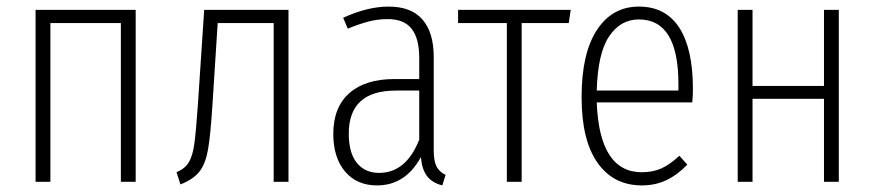

<svg xmlns="http://www.w3.org/2000/svg" viewBox="-20 -552 2655 583"><path d="M347 0V-482H133V0H88V-522H392V0Z M856 -522V0H811V-482H641L625 -232Q619 -139 611.5 -97Q604 -55 586 -31.5Q568 -8 528 8L516 -29Q542 -40 553.5 -59.5Q565 -79 570 -114.5Q575 -150 581 -236L600 -522Z M1333 -21 1323 11Q1292 3 1276.5 -17.5Q1261 -38 1258 -75Q1211 11 1125 11Q1063 11 1027.5 -31.5Q992 -74 992 -145Q992 -226 1040.5 -269Q1089 -312 1178 -312H1253V-376Q1253 -435 1230 -464.5Q1207 -494 1157 -494Q1127 -494 1098.5 -486.5Q1070 -479 1036 -465L1022 -498Q1096 -532 1160 -532Q1229 -532 1263 -492.5Q1297 -453 1297 -379V-96Q1297 -63 1305.5 -46.5Q1314 -30 1333 -21ZM1253 -128V-277H1182Q1039 -277 1039 -146Q1039 -88 1063.5 -57.5Q1088 -27 1131 -27Q1213 -27 1253 -128Z M1713 -522 1707 -482H1564V0H1519V-482H1371V-522Z M2082 -241H1792Q1800 -29 1929 -29Q1963 -29 1989 -41Q2015 -53 2043 -79L2067 -52Q2037 -21 2003.5 -5Q1970 11 1929 11Q1843 11 1794.5 -57.5Q1746 -126 1746 -257Q1746 -390 1792.5 -461Q1839 -532 1920 -532Q2001 -532 2042.5 -468Q2084 -404 2084 -282Q2084 -261 2082 -241ZM2040 -297Q2040 -493 1920 -493Q1864 -493 1829.5 -441.5Q1795 -390 1792 -277H2040Z M2482 0V-252H2265V0H2220V-522H2265V-291H2482V-522H2527V0Z"/></svg>

Font: Fira Sans Extra Condensed ExtraLight
Style: Regular
Weight: 275
Width: 1
Designer: Carrois Corporate & Edenspiekermann AG
Foundry: Carrois Corporate GbR & Edenspiekermann AG
Version: Version 4.203